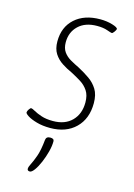

<svg xmlns="http://www.w3.org/2000/svg" viewBox="-116 -591 614 877"><g transform="rotate(15 191.5 -152.5)"><path d="M153 9Q117 9 89 1Q61 -7 45.5 -17Q30 -27 31 -33Q31 -38 37 -47Q43 -56 47 -56Q52 -56 66 -48Q80 -40 102.5 -32.5Q125 -25 157 -25Q214 -25 246.5 -58Q279 -91 279 -145Q279 -179 265 -200Q251 -221 229.5 -234.5Q208 -248 183 -261Q158 -272 135 -287Q112 -302 97.5 -324.5Q83 -347 83 -382Q83 -450 127.5 -490Q172 -530 247 -530Q278 -530 304.5 -522Q331 -514 331 -506Q330 -501 323.5 -492Q317 -483 313 -483Q309 -483 289.5 -490Q270 -497 241 -497Q185 -497 153 -466.5Q121 -436 121 -388Q121 -360 133.5 -342.5Q146 -325 166 -313.5Q186 -302 209 -291Q237 -276 261.5 -259Q286 -242 301.5 -217Q317 -192 317 -152Q317 -78 272.5 -34.5Q228 9 153 9ZM115 225Q103 225 103 215Q103 206 111 191Q119 176 129.5 147Q140 118 145 67Q147 51 166 51Q184 51 184 64Q184 86 177 113Q170 140 159 166Q148 192 136 208.5Q124 225 115 225Z"/></g></svg>

Font: Asap Semi Condensed Semi Condensed Thin
Style: Italic
Weight: 100
Width: 4
Italic angle: -6°
Designer: Pablo Cosgaya
Foundry: Omnibus-Type
Version: Version 3.001; ttfautohint (v1.8.4.7-5d5b)